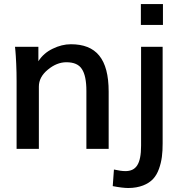

<svg xmlns="http://www.w3.org/2000/svg" viewBox="-20 -731 908 943"><path d="M170.9 0V-305.7C170.9 -336.9 185.5 -364.7 214.8 -388.7C244.1 -413.1 274.4 -425.3 306.2 -425.3C342.8 -425.3 368.2 -414.1 382.3 -391.6C397 -369.6 404.3 -333.5 404.3 -284.2V0H513.7V-280.8C513.7 -442.9 451.7 -513.7 328.1 -513.7C298.3 -513.7 268.6 -506.3 238.8 -491.7C209 -477.5 185.5 -457 168.5 -430.2V-501H53.7L55.7 -481C57.1 -467.8 58.1 -446.8 59.6 -418.5C61 -390.1 61.5 -360.8 61.5 -330.6V0ZM780.3 -608.4V-710.9H671.9V-608.4ZM610.4 192.4C665.5 192.4 708 173.8 731.9 147.9C744.1 134.8 753.4 118.7 760.7 98.6C774.9 59.1 778.8 22.5 778.8 -26.9V-501H672.9V-15.6C672.9 75.7 647.9 109.4 595.7 109.4C581.5 109.4 563 106.9 539.6 101.6L533.7 183.1C566.4 189.5 591.8 192.4 610.4 192.4Z"/></svg>

Font: Ride SemiBold
Style: Regular
Weight: 600
Version: Version 3.000